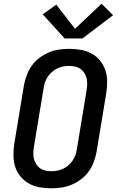

<svg xmlns="http://www.w3.org/2000/svg" viewBox="-20 -1006 640 1034"><path d="M256 8Q224 8 193 2.5Q162 -3 136 -17.5Q110 -32 90.5 -55.5Q71 -79 62 -107.5Q53 -136 52.5 -168Q52 -200 57 -232L109 -547Q114 -574 124 -601Q134 -628 151 -652Q168 -676 192 -694Q216 -712 243 -723.5Q270 -735 298 -739Q326 -743 353 -743Q385 -743 416 -737.5Q447 -732 473.5 -717.5Q500 -703 519 -679.5Q538 -656 547.5 -627.5Q557 -599 557 -567Q557 -535 552 -503L500 -188Q495 -161 485 -134Q475 -107 458 -83Q441 -59 417 -41Q393 -23 366 -11.5Q339 0 311 4Q283 8 256 8ZM257 -84Q273 -84 289 -87Q305 -90 320.5 -97.5Q336 -105 349 -116.5Q362 -128 371.5 -142Q381 -156 386.5 -171.5Q392 -187 394 -203L446 -518Q449 -535 449.5 -551.5Q450 -568 446.5 -583.5Q443 -599 434.5 -612.5Q426 -626 413.5 -635Q401 -644 385 -647.5Q369 -651 352 -651Q336 -651 320 -648Q304 -645 288.5 -637.5Q273 -630 260 -618.5Q247 -607 237.5 -593Q228 -579 222.5 -563.5Q217 -548 215 -532L163 -217Q160 -200 159.5 -183.5Q159 -167 162.5 -151.5Q166 -136 174.5 -122.5Q183 -109 195.5 -100Q208 -91 224 -87.5Q240 -84 257 -84ZM424 -799H328L210 -929L283 -981L384 -851L527 -986L589 -924Z"/></svg>

Font: Iosevka SS04 SmBd Ex Obl
Style: Regular
Weight: 600
Width: 7
Italic angle: -9°
Monospace: yes
Designer: Belleve Invis
Foundry: Belleve Invis
Version: Version 19.0.0; ttfautohint (v1.8.4)